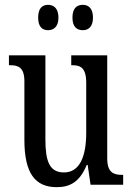

<svg xmlns="http://www.w3.org/2000/svg" viewBox="-20 -765 550 795"><path d="M323 -640C345 -640 365 -653 365 -692C365 -732 345 -745 323 -745C299 -745 280 -732 280 -692C280 -653 299 -640 323 -640ZM179 -640C201 -640 222 -653 222 -692C222 -732 201 -745 179 -745C156 -745 138 -732 138 -692C138 -653 156 -640 179 -640ZM215 10C269 10 310 -11 339 -82H343L355 0H490V-41H486C452 -41 424 -49 424 -109V-536H275V-495H278C312 -495 337 -486 337 -422V-215C337 -117 310 -51 245 -51C185 -51 168 -97 168 -188V-536H17V-495H21C56 -495 81 -486 81 -428V-186C81 -48 125 10 215 10Z"/></svg>

Font: Noto Serif Armenian ExtraCondensed
Style: Regular
Weight: 400
Width: 2
Designer: Monotype Design Team
Foundry: Monotype Imaging Inc.
Version: Version 2.008